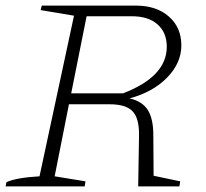

<svg xmlns="http://www.w3.org/2000/svg" viewBox="-23 -665 735 685"><path d="M-3 0 0 -15Q34 -31 118 -36L241 -609L122 -629L126 -645H462Q535 -645 579.5 -606Q624 -567 624 -503Q624 -440 573 -388Q522 -336 439 -314Q484 -304 504 -273Q524 -242 524 -183L525 -38L620 -18L617 0H470L473 -181Q474 -243 450 -268Q426 -293 368 -293H223L172 -36L282 -18L279 0ZM448 -607H286L231 -332H416Q572 -392 572 -498Q572 -549 539 -578Q506 -607 448 -607Z"/></svg>

Font: Piazzolla ExtraLight
Style: Italic
Weight: 200
Italic angle: -11.3°
Designer: Juan Pablo del Peral
Foundry: Huerta Tipografica
Version: Version 1.330